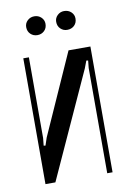

<svg xmlns="http://www.w3.org/2000/svg" viewBox="-77 -696 494 744"><g transform="rotate(-10 170.0 -324.0)"><path d="M305 -495V0H284V-414L287 -443L280 -444L269 -415L80 0H41V-495H63V-178L60 -148L67 -147L77 -177L219 -495ZM73 -612Q73 -627 84 -637.5Q95 -648 111 -648Q127 -648 138 -637.5Q149 -627 149 -612Q149 -595 138 -584.5Q127 -574 111 -574Q95 -574 84 -584.5Q73 -595 73 -612ZM191 -612Q191 -627 202 -637.5Q213 -648 228 -648Q245 -648 256 -637.5Q267 -627 267 -612Q267 -595 256 -584.5Q245 -574 228 -574Q213 -574 202 -584.5Q191 -595 191 -612Z"/></g></svg>

Font: Moniqa SemBd Heading
Style: Regular
Weight: 600
Designer: Rajesh Rajput
Foundry: Rajesh Rajput
Version: Version 1.000